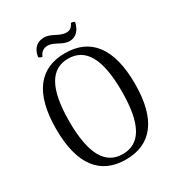

<svg xmlns="http://www.w3.org/2000/svg" viewBox="-199 -979 1048 1125"><g transform="rotate(-30 325.5 -417.0)"><path d="M469 -834C463 -840 456 -842 445 -842C434 -822 425 -806 395 -806C347 -806 315 -847 264 -847C224 -847 187 -825 178 -764C185 -757 195 -753 202 -754C211 -778 229 -795 260 -795C303 -795 338 -753 387 -753C431 -753 459 -787 469 -834ZM325 13C497 13 592 -104 592 -346C592 -589 497 -706 325 -706C154 -706 59 -589 59 -346C59 -104 154 13 325 13ZM325 -24C210 -24 148 -123 148 -346C148 -570 210 -669 325 -669C442 -669 503 -570 503 -346C503 -123 442 -24 325 -24Z"/></g></svg>

Font: Arima Koshi
Style: Regular
Weight: 400
Designer: Joana Correia and Natanael Gama
Foundry: NDISCOVER
Version: Version 1.019;PS 001.019;hotconv 1.0.88;makeotf.lib2.5.64775